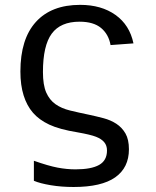

<svg xmlns="http://www.w3.org/2000/svg" viewBox="-20 -558 640 786"><path d="M418 58.1Q418 37.6 406.7 24.2Q395.5 10.7 373.3 2Q351.1 -6.8 298.3 -16.1Q223.1 -28.3 181.6 -47.9Q140.1 -67.4 115 -96.4Q89.8 -125.5 76.7 -167.5Q63.5 -209.5 63.5 -265.1Q63.5 -398.4 127 -468.3Q190.4 -538.1 308.1 -538.1Q395 -538.1 452.9 -496.8Q510.7 -455.6 526.4 -380.4L432.6 -373.5Q424.8 -417.5 393.8 -443.4Q362.8 -469.2 305.7 -469.2Q228 -469.2 191.9 -420.4Q155.8 -371.6 155.8 -263.2Q155.8 -210 169.2 -179.4Q182.6 -148.9 207 -131.6Q231.4 -114.3 266.4 -105.7Q301.3 -97.2 343.8 -88.4Q374 -82 403.6 -74.2Q433.1 -66.4 456.3 -51.3Q479.5 -36.1 493.7 -11.5Q507.8 13.2 507.8 53.2Q507.8 128.4 451.7 168Q395.5 207.5 281.2 207.5Q231.4 207.5 187.7 200.2Q144 192.9 118.7 182.1V100.1Q178.2 121.1 215.8 128.2Q253.4 135.3 289.1 135.3Q353.5 135.3 385.7 117.2Q418 99.1 418 58.1Z"/></svg>

Font: Courier New
Style: Regular
Weight: 400
Designer: Steve Matteson
Foundry: Ascender Corporation
Version: Version 2.00.3